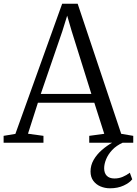

<svg xmlns="http://www.w3.org/2000/svg" viewBox="-24 -770 740 1036"><path d="M59 -47.5 311.5 -750H395L630 -48L695 -37V0H457.5V-37L538.5 -48L485 -215.5H180.5L127 -48.5L210.5 -37V0H-4.5V-37ZM469 -263 362.5 -603 338.5 -685.5 312 -600.5 196 -263ZM569.5 246Q542 246 518 235.8Q494 225.5 479.2 205.2Q464.5 185 464.5 155Q464.5 122 481.2 92.8Q498 63.5 525.2 39.8Q552.5 16 583 -1L608 -5L640 -1Q603.5 15.5 581.2 39.5Q559 63.5 548.5 89.5Q538 115.5 538 138Q538 164 552.2 178.5Q566.5 193 593.5 193Q617.5 193 638.2 184.2Q659 175.5 676.5 162L689.5 197.5Q675 216.5 643.2 231.2Q611.5 246 569.5 246Z"/></svg>

Font: Merriweather 48pt Light
Style: Regular
Weight: 300
Version: Version 2.100